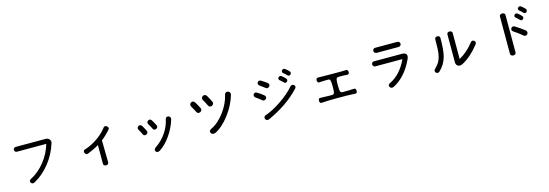

<svg xmlns="http://www.w3.org/2000/svg" viewBox="28 -1961 8943 3129"><g transform="rotate(-15 4500.0 -396.5)"><path d="M213.9 -686.5Q193.4 -686.5 182.6 -674.8Q171.9 -663.1 171.9 -646.5Q171.9 -629.9 181.6 -618.2Q193.4 -605.5 212.9 -605.5H707Q660.2 -445.3 555.7 -315.4Q451.2 -185.5 315.4 -116.2Q296.9 -107.4 293 -90.8Q289.1 -76.2 296.9 -61.5Q305.7 -46.9 321.3 -42Q338.9 -37.1 358.4 -46.9Q507.8 -128.9 622.1 -271.5Q735.4 -414.1 792 -592.8Q803.7 -624 783.2 -654.3Q760.7 -686.5 718.8 -686.5Z M1292 -354.5Q1273.4 -351.6 1267.6 -334Q1262.7 -318.4 1270.5 -300.8Q1278.3 -282.2 1293 -275.4Q1310.5 -267.6 1330.1 -278.3Q1380.9 -298.8 1430.7 -323.2Q1482.4 -348.6 1514.6 -369.1V-58.6Q1511.7 -38.1 1526.4 -25.4Q1539.1 -14.6 1558.6 -14.6Q1578.1 -14.6 1590.8 -25.4Q1605.5 -38.1 1603.5 -59.6L1597.7 -424.8Q1632.8 -452.1 1672.9 -490.2Q1713.9 -529.3 1744.1 -564.5Q1759.8 -579.1 1755.9 -596.7Q1752 -613.3 1736.3 -625Q1719.7 -636.7 1702.1 -634.8Q1682.6 -632.8 1672.9 -613.3Q1593.8 -510.7 1468.8 -434.6Q1376 -378.9 1292 -354.5Z M2468.8 -529.3Q2457 -547.9 2439.5 -550.8Q2423.8 -552.7 2409.2 -543.9Q2394.5 -535.2 2389.6 -519.5Q2384.8 -503.9 2394.5 -487.3Q2408.2 -464.8 2421.9 -440.4Q2434.6 -418 2444.3 -396.5Q2451.2 -377.9 2468.8 -373Q2483.4 -369.1 2500 -377Q2515.6 -383.8 2522.5 -398.4Q2530.3 -414.1 2523.4 -429.7Q2509.8 -458 2499 -477.5Q2483.4 -506.8 2468.8 -529.3ZM2292 -482.4Q2279.3 -501 2261.7 -503.9Q2246.1 -505.9 2231.4 -497.1Q2217.8 -488.3 2212.9 -472.7Q2208 -457 2217.8 -440.4Q2230.5 -418 2243.2 -393.6Q2254.9 -371.1 2265.6 -349.6Q2272.5 -331.1 2290 -326.2Q2304.7 -322.3 2321.3 -330.1Q2337.9 -336.9 2344.7 -351.6Q2352.5 -367.2 2345.7 -382.8Q2334 -408.2 2321.3 -431.6Q2306.6 -459 2292 -482.4ZM2776.4 -463.9Q2782.2 -486.3 2772.5 -502.9Q2763.7 -517.6 2746.1 -522.5Q2728.5 -527.3 2712.9 -519.5Q2696.3 -510.7 2692.4 -490.2Q2668 -372.1 2597.7 -269.5Q2524.4 -161.1 2413.1 -86.9Q2394.5 -75.2 2390.6 -57.6Q2386.7 -41 2395.5 -26.4Q2405.3 -12.7 2421.9 -8.8Q2441.4 -4.9 2462.9 -17.6Q2558.6 -76.2 2647.5 -201.2Q2737.3 -329.1 2776.4 -463.9Z M3439.5 -681.6Q3425.8 -702.1 3406.2 -706.1Q3388.7 -709 3373 -698.2Q3356.4 -688.5 3351.6 -670.9Q3345.7 -652.3 3357.4 -633.8Q3374 -606.4 3387.7 -580.1Q3402.3 -551.8 3413.1 -528.3Q3421.9 -507.8 3440.4 -502Q3457 -497.1 3475.6 -505.9Q3493.2 -514.6 3501 -530.3Q3508.8 -547.9 3501 -565.4Q3490.2 -588.9 3472.7 -621.1Q3460 -644.5 3439.5 -681.6ZM3225.6 -628.9Q3212.9 -649.4 3193.4 -653.3Q3176.8 -656.2 3160.2 -646.5Q3144.5 -636.7 3139.6 -619.1Q3133.8 -600.6 3144.5 -583Q3161.1 -554.7 3174.8 -528.3Q3190.4 -501 3202.1 -477.5Q3210 -457 3228.5 -451.2Q3245.1 -446.3 3262.7 -454.1Q3280.3 -462.9 3288.1 -478.5Q3296.9 -495.1 3289.1 -512.7Q3276.4 -541 3260.7 -569.3Q3244.1 -600.6 3225.6 -628.9ZM3820.3 -595.7Q3827.1 -621.1 3816.4 -639.6Q3806.6 -656.2 3787.1 -661.1Q3767.6 -667 3751 -658.2Q3733.4 -648.4 3728.5 -625Q3698.2 -485.4 3598.6 -348.6Q3492.2 -203.1 3366.2 -145.5Q3342.8 -134.8 3336.9 -116.2Q3332 -98.6 3341.8 -82Q3351.6 -65.4 3371.1 -60.5Q3392.6 -54.7 3417 -65.4Q3542 -127 3659.2 -282.2Q3773.4 -434.6 3820.3 -595.7Z M4242.2 -521.5Q4223.6 -534.2 4207 -530.3Q4191.4 -526.4 4182.6 -512.7Q4172.9 -499 4175.8 -483.4Q4177.7 -465.8 4194.3 -454.1Q4224.6 -432.6 4243.2 -418.9Q4276.4 -394.5 4293 -379.9Q4305.7 -368.2 4324.2 -371.1Q4340.8 -373 4352.5 -385.7Q4365.2 -399.4 4364.3 -415Q4364.3 -433.6 4347.7 -447.3Q4335.9 -459 4299.8 -484.4Q4267.6 -506.8 4242.2 -521.5ZM4355.5 -693.4Q4336.9 -705.1 4320.3 -701.2Q4304.7 -698.2 4295.9 -683.6Q4286.1 -669.9 4289.1 -654.3Q4291 -637.7 4307.6 -626L4334 -606.4Q4355.5 -590.8 4366.2 -583Q4384.8 -569.3 4396.5 -559.6Q4409.2 -547.9 4427.7 -550.8Q4444.3 -552.7 4456.1 -565.4Q4468.8 -579.1 4468.8 -594.7Q4468.8 -613.3 4452.1 -627Q4441.4 -636.7 4416 -654.3Q4401.4 -664.1 4369.1 -684.6ZM4858.4 -426.8Q4872.1 -442.4 4870.1 -459Q4868.2 -474.6 4855.5 -485.4Q4841.8 -496.1 4825.2 -496.1Q4806.6 -496.1 4793.9 -480.5Q4702.1 -374 4557.6 -275.4Q4412.1 -175.8 4281.2 -129.9Q4261.7 -124 4254.9 -106.4Q4249 -90.8 4255.9 -74.2Q4262.7 -57.6 4279.3 -50.8Q4296.9 -43.9 4319.3 -52.7Q4480.5 -126 4615.2 -217.8Q4753.9 -313.5 4858.4 -426.8ZM4694.3 -680.7Q4680.7 -689.5 4666 -686.5Q4653.3 -683.6 4643.6 -672.9Q4633.8 -661.1 4634.8 -648.4Q4634.8 -634.8 4647.5 -624Q4667 -608.4 4680.7 -596.7Q4694.3 -583 4705.1 -571.3Q4716.8 -557.6 4732.4 -557.6Q4746.1 -557.6 4756.8 -568.4Q4767.6 -578.1 4769.5 -592.8Q4771.5 -607.4 4760.7 -619.1Q4749 -633.8 4730.5 -650.4Q4712.9 -666 4694.3 -680.7ZM4779.3 -778.3Q4766.6 -787.1 4752 -784.2Q4738.3 -781.2 4729.5 -770.5Q4719.7 -758.8 4720.7 -746.1Q4720.7 -732.4 4733.4 -721.7Q4752 -708 4765.6 -694.3Q4779.3 -681.6 4790 -668.9Q4801.8 -655.3 4817.4 -655.3Q4831.1 -655.3 4841.8 -666Q4853.5 -675.8 4855.5 -690.4Q4857.4 -705.1 4847.7 -716.8Q4833 -733.4 4816.4 -749Q4796.9 -766.6 4779.3 -778.3Z M5261.7 -502.9Q5246.1 -504.9 5237.3 -491.2Q5229.5 -479.5 5229.5 -461.9Q5230.5 -445.3 5238.3 -433.6Q5247.1 -420.9 5261.7 -422.9Q5323.2 -425.8 5363.3 -426.8Q5396.5 -427.7 5418.9 -427.7Q5442.4 -427.7 5450.2 -400.4Q5458 -375 5458 -297.9Q5458 -218.8 5450.2 -194.3Q5441.4 -168.9 5413.1 -168.9Q5375 -168.9 5338.9 -169.9Q5267.6 -170.9 5215.8 -173.8Q5199.2 -176.8 5189.5 -163.1Q5181.6 -150.4 5181.6 -131.8Q5180.7 -113.3 5189.5 -101.6Q5198.2 -87.9 5214.8 -89.8Q5287.1 -97.7 5472.7 -98.6Q5666 -99.6 5789.1 -91.8Q5801.8 -90.8 5809.6 -103.5Q5816.4 -115.2 5816.4 -133.8Q5816.4 -151.4 5808.6 -163.1Q5800.8 -176.8 5787.1 -174.8Q5748 -171.9 5684.6 -170.9Q5648.4 -169.9 5589.8 -169.9Q5562.5 -169.9 5552.7 -192.4Q5543 -217.8 5543 -298.8Q5543 -377.9 5550.8 -402.3Q5559.6 -426.8 5587.9 -426.8L5603.5 -427.7Q5640.6 -427.7 5664.1 -427.7Q5706.1 -426.8 5738.3 -422.9Q5752.9 -420.9 5762.7 -433.6Q5770.5 -444.3 5770.5 -461.9Q5770.5 -479.5 5761.7 -491.2Q5752 -504.9 5736.3 -502.9Q5681.6 -499 5521.5 -500Q5377.9 -500 5261.7 -502.9Z M6293 -730.5Q6270.5 -730.5 6257.8 -717.8Q6246.1 -705.1 6247.1 -687.5Q6247.1 -670.9 6258.8 -658.2Q6271.5 -644.5 6292 -644.5H6658.2Q6680.7 -644.5 6694.3 -658.2Q6706.1 -670.9 6706.1 -687.5Q6706.1 -705.1 6694.3 -717.8Q6680.7 -730.5 6658.2 -730.5ZM6212.9 -522.5Q6193.4 -522.5 6182.6 -509.8Q6171.9 -498 6171.9 -480.5Q6171.9 -462.9 6182.6 -451.2Q6193.4 -437.5 6212.9 -437.5H6670.9Q6617.2 -320.3 6541 -237.3Q6465.8 -155.3 6371.1 -110.4Q6350.6 -101.6 6345.7 -84Q6341.8 -69.3 6350.6 -53.7Q6358.4 -39.1 6375 -33.2Q6392.6 -26.4 6412.1 -35.2Q6505.9 -80.1 6589.8 -168Q6688.5 -273.4 6753.9 -419.9Q6774.4 -466.8 6755.9 -495.1Q6737.3 -522.5 6687.5 -522.5Z M7271.5 -611.3Q7271.5 -503.9 7268.6 -452.1Q7264.6 -379.9 7253.9 -331.1Q7241.2 -276.4 7215.8 -233.4Q7189.5 -189.5 7144.5 -146.5Q7127.9 -132.8 7127.9 -114.3Q7127 -98.6 7138.7 -85.9Q7150.4 -73.2 7166 -71.3Q7184.6 -70.3 7200.2 -84Q7298.8 -174.8 7332 -305.7Q7358.4 -406.2 7358.4 -611.3Q7358.4 -629.9 7344.7 -640.6Q7332 -649.4 7314.5 -649.4Q7296.9 -649.4 7284.2 -640.6Q7271.5 -629.9 7271.5 -611.3ZM7483.4 -635.7V-166Q7483.4 -125 7512.7 -104.5Q7544.9 -81.1 7594.7 -105.5Q7673.8 -146.5 7748 -212.9Q7816.4 -274.4 7887.7 -364.3Q7899.4 -379.9 7894.5 -396.5Q7891.6 -411.1 7877.9 -421.9Q7863.3 -431.6 7848.6 -431.6Q7831.1 -430.7 7821.3 -416Q7763.7 -342.8 7699.2 -286.1Q7635.7 -231.4 7572.3 -198.2V-635.7Q7572.3 -654.3 7557.6 -665Q7544.9 -673.8 7527.3 -673.8Q7509.8 -673.8 7497.1 -665Q7483.4 -654.3 7483.4 -635.7Z M8385.7 -697.3V-65.4Q8385.7 -47.9 8400.4 -37.1Q8413.1 -27.3 8432.6 -27.3Q8451.2 -27.3 8464.8 -36.1Q8479.5 -46.9 8479.5 -64.5V-696.3Q8479.5 -715.8 8463.9 -726.6Q8451.2 -736.3 8431.6 -735.4Q8413.1 -735.4 8399.4 -725.6Q8384.8 -714.8 8385.7 -697.3ZM8577.1 -477.5Q8559.6 -488.3 8542 -484.4Q8526.4 -479.5 8516.6 -465.8Q8506.8 -452.1 8509.8 -435.5Q8512.7 -418.9 8531.2 -406.2Q8568.4 -381.8 8603.5 -356.4Q8642.6 -327.1 8676.8 -297.9Q8691.4 -283.2 8710 -286.1Q8727.5 -288.1 8740.2 -301.8Q8752.9 -316.4 8752 -334Q8752 -353.5 8735.4 -367.2Q8703.1 -392.6 8663.1 -420.9Q8615.2 -455.1 8577.1 -477.5ZM8672.9 -669.9Q8660.2 -678.7 8645.5 -675.8Q8631.8 -672.9 8623 -662.1Q8613.3 -650.4 8614.3 -637.7Q8614.3 -624 8627 -613.3Q8646.5 -597.7 8660.2 -585.9Q8673.8 -572.3 8684.6 -560.5Q8696.3 -546.9 8711.9 -546.9Q8724.6 -546.9 8736.3 -557.6Q8747.1 -567.4 8749 -582Q8751 -596.7 8740.2 -608.4Q8728.5 -623 8710 -639.6Q8692.4 -656.2 8672.9 -669.9ZM8758.8 -767.6Q8746.1 -776.4 8731.4 -773.4Q8717.8 -770.5 8709 -759.8Q8699.2 -748 8700.2 -735.4Q8700.2 -721.7 8712.9 -710.9Q8732.4 -694.3 8745.1 -683.6Q8759.8 -669.9 8769.5 -658.2Q8781.2 -644.5 8796.9 -644.5Q8810.5 -644.5 8821.3 -655.3Q8832 -665 8834 -679.7Q8836.9 -694.3 8827.1 -706.1Q8809.6 -724.6 8795.9 -737.3Q8775.4 -755.9 8758.8 -767.6Z"/></g></svg>

Font: Gungsuh
Style: Regular
Weight: 400
Version: Version 2.21